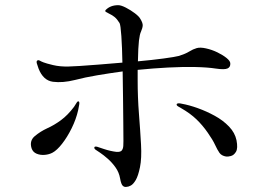

<svg xmlns="http://www.w3.org/2000/svg" viewBox="-20 -732 1040 742"><path d="M523 -658Q532 -643 531.5 -633.5Q531 -624 525 -610Q520 -600 517 -575Q514 -550 513 -495Q568 -500 612.5 -506Q657 -512 672 -516Q697 -524 711.5 -533Q726 -542 740 -546Q754 -550 776 -545Q799 -540 820.5 -529.5Q842 -519 856 -507.5Q870 -496 870 -487Q871 -473 859.5 -467.5Q848 -462 814 -467Q782 -472 734 -473Q686 -474 629 -471Q572 -468 512 -462V-421Q512 -356 517 -292Q522 -228 525 -174Q528 -120 521 -86Q514 -52 504.5 -36Q495 -20 485.5 -15Q476 -10 470 -10Q461 -8 454.5 -14Q448 -20 444 -43Q440 -66 426.5 -85Q413 -104 396.5 -118.5Q380 -133 366.5 -142Q353 -151 350 -153Q344 -157 344.5 -162Q345 -167 355 -165Q358 -164 382 -156Q406 -148 430 -145Q446 -144 451 -151Q456 -158 456.5 -169Q457 -180 457 -187Q457 -212 456.5 -256Q456 -300 455.5 -352Q455 -404 454 -456Q403 -449 355.5 -441Q308 -433 270 -423Q222 -411 184.5 -416Q147 -421 129 -467Q125 -478 122.5 -486.5Q120 -495 124 -498Q128 -501 134 -497.5Q140 -494 148 -491Q158 -487 185 -480.5Q212 -474 246 -475Q256 -475 287.5 -477Q319 -479 362.5 -482.5Q406 -486 453 -490Q452 -549 449 -592.5Q446 -636 442 -643Q432 -659 422.5 -666.5Q413 -674 404 -678Q396 -682 390 -685.5Q384 -689 389 -694Q407 -712 437 -712Q448 -712 466.5 -702.5Q485 -693 501.5 -680.5Q518 -668 523 -658ZM183 -142Q170 -135 153 -133.5Q136 -132 121.5 -138Q107 -144 102 -159Q93 -188 114.5 -206Q136 -224 162 -236Q189 -248 215.5 -267.5Q242 -287 266 -319Q271 -326 275.5 -334Q280 -342 284 -340Q288 -338 286 -327Q284 -316 282 -306Q274 -271 257 -236.5Q240 -202 220 -176.5Q200 -151 183 -142ZM683 -331Q711 -326 744.5 -314Q778 -302 810 -284.5Q842 -267 865 -243Q888 -219 894 -190Q900 -159 892 -145.5Q884 -132 872 -129Q860 -126 854 -127Q836 -130 828 -141.5Q820 -153 811 -172.5Q802 -192 783 -219Q763 -248 739 -271Q715 -294 680 -314Q665 -322 663.5 -325Q662 -328 663 -330Q667 -335 683 -331Z"/></svg>

Font: Shippori Mincho TTF
Style: Regular
Weight: 400
Version: Version 2.100